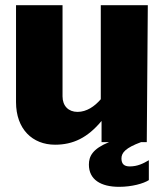

<svg xmlns="http://www.w3.org/2000/svg" viewBox="-20 -550 637 743"><path d="M280 -117C245 -117 222 -140 222 -177V-530H42V-155C42 -50 106 10 193 10C263 10 319 -17 373 -82V0H402C338 26 324 55 324 87C324 145 370 173 441 173C491 173 536 160 556 147V70C534 83 512 94 482 94C460 94 450 84 450 63C450 41 466 22 526 0H548L552 -530H370V-166C346 -138 315 -117 280 -117Z"/></svg>

Font: Bisquit Text
Style: Bold
Weight: 800
Version: Version 1.004;Glyphs 3.2.3 (3260)